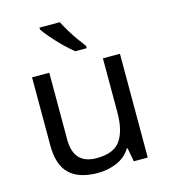

<svg xmlns="http://www.w3.org/2000/svg" viewBox="-114 -857 847 958"><g transform="rotate(-15 309.0 -378.0)"><path d="M533 -536V0H461L448 -71H444Q418 -29 372 -9.5Q326 10 274 10Q177 10 128 -36.5Q79 -83 79 -185V-536H168V-191Q168 -63 287 -63Q376 -63 410.5 -113Q445 -163 445 -257V-536ZM284 -766Q295 -744 311.5 -716.5Q328 -689 346.5 -663Q365 -637 380 -618V-606H321Q298 -624 269 -652.5Q240 -681 215.5 -709.5Q191 -738 179 -756V-766Z"/></g></svg>

Font: Noto Sans Tifinagh Ahaggar
Style: Regular
Weight: 400
Designer: JamraPatel
Foundry: JamraPatel LLC
Version: Version 2.006; ttfautohint (v1.8.4.7-5d5b)